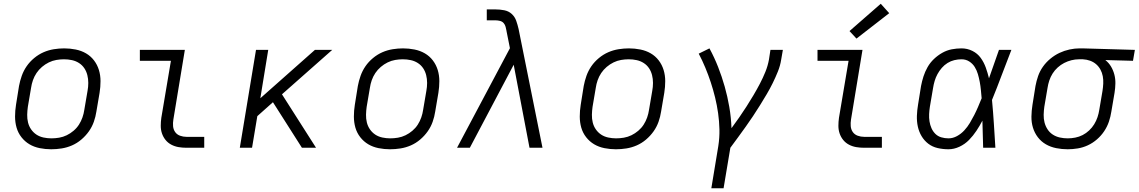

<svg xmlns="http://www.w3.org/2000/svg" viewBox="-20 -785 6049 1020"><path d="M252 8Q252 8 252 8Q252 8 252 8Q221 8 191 2Q161 -4 136.5 -18.5Q112 -33 94 -56Q76 -79 68 -107Q60 -135 60 -166Q60 -197 65 -228L81 -328Q86 -355 95.5 -382Q105 -409 121.5 -433Q138 -457 161.5 -476.5Q185 -496 211.5 -507.5Q238 -519 266 -523.5Q294 -528 321 -528Q321 -528 321 -528Q321 -528 321 -528Q352 -528 382 -522Q412 -516 437 -501.5Q462 -487 479.5 -464Q497 -441 505.5 -413Q514 -385 514 -354Q514 -323 509 -292L492 -192Q488 -165 478.5 -138Q469 -111 452 -87Q435 -63 412 -43.5Q389 -24 362.5 -12.5Q336 -1 308 3.5Q280 8 252 8ZM253 -50Q273 -50 294 -53.5Q315 -57 334.5 -66.5Q354 -76 371 -90.5Q388 -105 399.5 -123Q411 -141 418 -161Q425 -181 428 -202L445 -302Q449 -323 449 -344.5Q449 -366 444 -386Q439 -406 428 -422.5Q417 -439 400 -450Q383 -461 362.5 -465.5Q342 -470 320 -470Q300 -470 279.5 -466.5Q259 -463 239.5 -453.5Q220 -444 203 -429.5Q186 -415 174 -397Q162 -379 155 -359Q148 -339 145 -318L128 -218Q125 -197 124.5 -175.5Q124 -154 129 -134Q134 -114 145.5 -97.5Q157 -81 173.5 -70Q190 -59 211 -54.5Q232 -50 253 -50Z M971 0Q949 0 928.5 -3.5Q908 -7 890 -16.5Q872 -26 859.5 -41.5Q847 -57 840.5 -76Q834 -95 834 -116.5Q834 -138 837 -159L888 -462H723V-520H962L901 -150Q898 -132 899.5 -114.5Q901 -97 910.5 -83.5Q920 -70 936.5 -64Q953 -58 971 -58H1065V0Z M1254 0 1340 -520H1405L1363 -263L1653 -520H1745L1478 -284L1659 0H1584L1430 -242L1347 -168L1319 0Z M2052 8Q2052 8 2052 8Q2052 8 2052 8Q2021 8 1991 2Q1961 -4 1936.5 -18.5Q1912 -33 1894 -56Q1876 -79 1868 -107Q1860 -135 1860 -166Q1860 -197 1865 -228L1881 -328Q1886 -355 1895.5 -382Q1905 -409 1921.5 -433Q1938 -457 1961.5 -476.5Q1985 -496 2011.5 -507.5Q2038 -519 2066 -523.5Q2094 -528 2121 -528Q2121 -528 2121 -528Q2121 -528 2121 -528Q2152 -528 2182 -522Q2212 -516 2237 -501.5Q2262 -487 2279.5 -464Q2297 -441 2305.5 -413Q2314 -385 2314 -354Q2314 -323 2309 -292L2292 -192Q2288 -165 2278.5 -138Q2269 -111 2252 -87Q2235 -63 2212 -43.5Q2189 -24 2162.5 -12.5Q2136 -1 2108 3.5Q2080 8 2052 8ZM2053 -50Q2073 -50 2094 -53.5Q2115 -57 2134.5 -66.5Q2154 -76 2171 -90.5Q2188 -105 2199.5 -123Q2211 -141 2218 -161Q2225 -181 2228 -202L2245 -302Q2249 -323 2249 -344.5Q2249 -366 2244 -386Q2239 -406 2228 -422.5Q2217 -439 2200 -450Q2183 -461 2162.5 -465.5Q2142 -470 2120 -470Q2100 -470 2079.5 -466.5Q2059 -463 2039.5 -453.5Q2020 -444 2003 -429.5Q1986 -415 1974 -397Q1962 -379 1955 -359Q1948 -339 1945 -318L1928 -218Q1925 -197 1924.5 -175.5Q1924 -154 1929 -134Q1934 -114 1945.5 -97.5Q1957 -81 1973.5 -70Q1990 -59 2011 -54.5Q2032 -50 2053 -50Z M2408 0 2689 -529 2671 -619V-620Q2669 -631 2666 -642.5Q2663 -654 2655.5 -662.5Q2648 -671 2636 -674Q2624 -677 2612 -677H2566V-735H2612Q2636 -735 2659 -730.5Q2682 -726 2698.5 -711Q2715 -696 2722.5 -674.5Q2730 -653 2735 -631L2862 0H2793L2709 -441L2476 0Z M3252 8Q3252 8 3252 8Q3252 8 3252 8Q3221 8 3191 2Q3161 -4 3136.5 -18.5Q3112 -33 3094 -56Q3076 -79 3068 -107Q3060 -135 3060 -166Q3060 -197 3065 -228L3081 -328Q3086 -355 3095.5 -382Q3105 -409 3121.5 -433Q3138 -457 3161.5 -476.5Q3185 -496 3211.5 -507.5Q3238 -519 3266 -523.5Q3294 -528 3321 -528Q3321 -528 3321 -528Q3321 -528 3321 -528Q3352 -528 3382 -522Q3412 -516 3437 -501.5Q3462 -487 3479.5 -464Q3497 -441 3505.5 -413Q3514 -385 3514 -354Q3514 -323 3509 -292L3492 -192Q3488 -165 3478.5 -138Q3469 -111 3452 -87Q3435 -63 3412 -43.5Q3389 -24 3362.5 -12.5Q3336 -1 3308 3.5Q3280 8 3252 8ZM3253 -50Q3273 -50 3294 -53.5Q3315 -57 3334.5 -66.5Q3354 -76 3371 -90.5Q3388 -105 3399.5 -123Q3411 -141 3418 -161Q3425 -181 3428 -202L3445 -302Q3449 -323 3449 -344.5Q3449 -366 3444 -386Q3439 -406 3428 -422.5Q3417 -439 3400 -450Q3383 -461 3362.5 -465.5Q3342 -470 3320 -470Q3300 -470 3279.5 -466.5Q3259 -463 3239.5 -453.5Q3220 -444 3203 -429.5Q3186 -415 3174 -397Q3162 -379 3155 -359Q3148 -339 3145 -318L3128 -218Q3125 -197 3124.5 -175.5Q3124 -154 3129 -134Q3134 -114 3145.5 -97.5Q3157 -81 3173.5 -70Q3190 -59 3211 -54.5Q3232 -50 3253 -50Z M3759 215 3796 -9Q3803 -54 3802 -97.5Q3801 -141 3795 -183.5Q3789 -226 3779 -267Q3769 -308 3756 -347.5Q3743 -387 3727 -425.5Q3711 -464 3692 -500L3749 -528Q3775 -480 3795 -429Q3815 -378 3830 -325Q3845 -272 3854.5 -216.5Q3864 -161 3866 -104Q3887 -132 3907 -161Q3927 -190 3946 -219.5Q3965 -249 3983 -279.5Q4001 -310 4017 -340.5Q4033 -371 4046 -403Q4059 -435 4065 -468L4073 -520H4139L4130 -468Q4125 -436 4112.5 -405Q4100 -374 4085 -343.5Q4070 -313 4052.5 -283.5Q4035 -254 4017 -225Q3999 -196 3980 -167.5Q3961 -139 3941 -111Q3921 -83 3900.5 -55Q3880 -27 3860 0L3824 215Z M4571 0Q4549 0 4528.5 -3.5Q4508 -7 4490 -16.5Q4472 -26 4459.5 -41.5Q4447 -57 4440.5 -76Q4434 -95 4434 -116.5Q4434 -138 4437 -159L4488 -462H4323V-520H4562L4501 -150Q4498 -132 4499.5 -114.5Q4501 -97 4510.5 -83.5Q4520 -70 4536.5 -64Q4553 -58 4571 -58H4665V0ZM4530 -580 4493 -620 4659 -765 4704 -715Z M5019 8Q4989 8 4961 1.5Q4933 -5 4911.5 -21.5Q4890 -38 4876 -61.5Q4862 -85 4856 -112.5Q4850 -140 4851 -169.5Q4852 -199 4857 -228L4873 -328Q4878 -354 4886 -379Q4894 -404 4907.5 -428Q4921 -452 4941.5 -471.5Q4962 -491 4986 -504.5Q5010 -518 5036 -523Q5062 -528 5088 -528Q5119 -528 5146 -514.5Q5173 -501 5190 -477.5Q5207 -454 5217 -426Q5227 -398 5234 -369Q5247 -407 5260.5 -444.5Q5274 -482 5287 -520H5353Q5327 -454 5302 -387Q5277 -320 5250 -254Q5256 -191 5260 -127Q5264 -63 5268 0H5203Q5202 -36 5201 -72Q5200 -108 5199 -144Q5185 -117 5167.5 -90.5Q5150 -64 5128 -41.5Q5106 -19 5077 -5.5Q5048 8 5019 8ZM5019 -50Q5042 -50 5064 -62Q5086 -74 5103 -92.5Q5120 -111 5132.5 -132Q5145 -153 5156 -174.5Q5167 -196 5176.5 -218.5Q5186 -241 5195 -263Q5193 -285 5191 -306.5Q5189 -328 5185 -349.5Q5181 -371 5175 -391.5Q5169 -412 5158 -429.5Q5147 -447 5129 -458.5Q5111 -470 5088 -470Q5069 -470 5050 -465.5Q5031 -461 5014 -450.5Q4997 -440 4983.5 -424.5Q4970 -409 4960.5 -391.5Q4951 -374 4945.5 -355.5Q4940 -337 4937 -318L4920 -218Q4917 -199 4916 -179Q4915 -159 4918 -140Q4921 -121 4928.5 -104Q4936 -87 4949 -74Q4962 -61 4980.5 -55.5Q4999 -50 5019 -50Z M5652 8Q5621 8 5591 2Q5561 -4 5536 -18.5Q5511 -33 5493.5 -56Q5476 -79 5467.5 -107Q5459 -135 5459.5 -166Q5460 -197 5465 -228L5481 -328Q5486 -355 5495 -381Q5504 -407 5520.5 -430.5Q5537 -454 5560 -473Q5583 -492 5608.5 -504Q5634 -516 5661.5 -522Q5689 -528 5715 -528Q5719 -528 5723 -528Q5727 -528 5731 -528L6009 -520L5999 -462L5852 -466Q5870 -452 5882 -432Q5894 -412 5900 -389Q5906 -366 5905.5 -341.5Q5905 -317 5901 -292L5884 -192Q5880 -165 5871 -138.5Q5862 -112 5846 -88Q5830 -64 5807.5 -44.5Q5785 -25 5759 -13Q5733 -1 5705.5 3.5Q5678 8 5652 8ZM5652 -50Q5672 -50 5692.5 -54Q5713 -58 5731.5 -67.5Q5750 -77 5766 -92Q5782 -107 5793 -125Q5804 -143 5810.5 -162.5Q5817 -182 5820 -202L5837 -302Q5840 -321 5841 -341Q5842 -361 5838.5 -380Q5835 -399 5826 -415.5Q5817 -432 5803 -444Q5789 -456 5771 -462.5Q5753 -469 5733 -470H5722Q5719 -470 5716.5 -470Q5714 -470 5711 -470Q5692 -470 5672 -465Q5652 -460 5633.5 -450.5Q5615 -441 5599 -426.5Q5583 -412 5572 -394.5Q5561 -377 5554.5 -357.5Q5548 -338 5545 -318L5528 -218Q5525 -197 5524.5 -175.5Q5524 -154 5529 -134.5Q5534 -115 5545 -98Q5556 -81 5573 -70Q5590 -59 5610.5 -54.5Q5631 -50 5652 -50Z"/></svg>

Font: Iosevka SS04 Lt Ex Obl
Style: Regular
Weight: 300
Width: 7
Italic angle: -9°
Monospace: yes
Designer: Belleve Invis
Foundry: Belleve Invis
Version: Version 19.0.0; ttfautohint (v1.8.4)